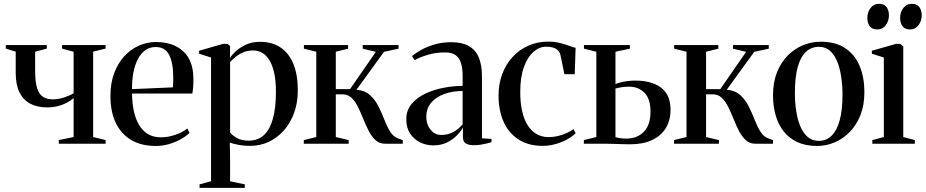

<svg xmlns="http://www.w3.org/2000/svg" viewBox="-20 -732 4715 978"><path d="M279.5 0V-18.5L355 -34V-232.5Q339.5 -219 319.2 -208.2Q299 -197.5 274 -191.2Q249 -185 219 -185Q169.5 -185 133.8 -204Q98 -223 79 -262Q60 -301 60 -361V-469L9.5 -484.5V-502.5H218.5V-484.5L159 -468.5V-371Q159 -314 169.2 -282.5Q179.5 -251 199.5 -238.5Q219.5 -226 247.5 -226Q277.5 -226 306.5 -235.5Q335.5 -245 355 -257V-468.5L296 -484.5V-502.5H518V-484.5L454.5 -469V-34L518 -18.5V0Z M773.5 11.5Q699 11.5 647.5 -19.5Q596 -50.5 569.2 -107.2Q542.5 -164 542.5 -242.5Q542.5 -309 561.8 -360Q581 -411 614 -446.5Q647 -482 688.5 -500Q730 -518 774 -518Q861.5 -518 912.8 -471.2Q964 -424.5 965 -335Q965.5 -304 963.8 -285.5Q962 -267 959.5 -255.5H652.5Q653 -209.5 661.2 -169.2Q669.5 -129 686.8 -98.2Q704 -67.5 732 -50Q760 -32.5 799 -32.5Q837.5 -32.5 875 -46Q912.5 -59.5 934 -77.5L945.5 -55Q928.5 -38.5 901.5 -23.2Q874.5 -8 841.5 1.8Q808.5 11.5 773.5 11.5ZM652.5 -278 860.5 -287Q862 -300.5 862.2 -312.2Q862.5 -324 862.5 -336.5Q862.5 -411.5 841.8 -452Q821 -492.5 773 -492.5Q742.5 -492.5 719.5 -475.8Q696.5 -459 681.5 -429.5Q666.5 -400 659.2 -361Q652 -322 652.5 -278Z M996.5 225V207L1055 191V-439L994 -458.5V-473.5L1116 -508.5H1138.5L1152 -497.5L1151.5 -436Q1159 -450 1179.5 -469.5Q1200 -489 1231.8 -504Q1263.5 -519 1304 -519Q1366.5 -519 1409.5 -489.8Q1452.5 -460.5 1474.8 -405.5Q1497 -350.5 1497 -271.5Q1497 -208.5 1478 -156.5Q1459 -104.5 1425.5 -67Q1392 -29.5 1348.2 -9.2Q1304.5 11 1255 11Q1220.5 11 1191.8 5.2Q1163 -0.5 1150.5 -6L1152 75.5V191.5L1227 207V225ZM1246 -15.5Q1293 -15.5 1323.8 -43.5Q1354.5 -71.5 1370 -127Q1385.5 -182.5 1385.5 -263Q1385.5 -319.5 1376.8 -359.8Q1368 -400 1352.2 -425.5Q1336.5 -451 1315.2 -463Q1294 -475 1269.5 -475Q1240 -475 1216.8 -464.5Q1193.5 -454 1177.5 -440Q1161.5 -426 1152 -416V-57.5Q1162 -43.5 1186.2 -29.5Q1210.5 -15.5 1246 -15.5Z M1527.5 0V-18.5L1591 -34V-468.5L1528 -484V-502.5H1753V-484L1690.5 -468.5V-278H1763L1894.5 -468L1827.5 -484V-502.5H2010V-484L1936 -468L1796 -275Q1838 -271.5 1864.2 -248Q1890.5 -224.5 1907.2 -191.2Q1924 -158 1937.5 -123.2Q1951 -88.5 1967.2 -61.8Q1983.5 -35 2009 -26.5L2031.5 -18.5V0H1941Q1912.5 0 1892.8 -18.2Q1873 -36.5 1858.2 -65Q1843.5 -93.5 1830.8 -125.5Q1818 -157.5 1804 -186.2Q1790 -215 1771.2 -233.2Q1752.5 -251.5 1725 -251.5H1690.5V-34L1756 -18.5V0Z M2187 8.5Q2152 8.5 2120.8 -6.5Q2089.5 -21.5 2069.5 -51Q2049.5 -80.5 2049.5 -124.5Q2049.5 -170.5 2077 -203Q2104.5 -235.5 2148 -255.8Q2191.5 -276 2241.5 -285.2Q2291.5 -294.5 2336.5 -294.5V-348.5Q2336.5 -382.5 2328.8 -409Q2321 -435.5 2302 -450.2Q2283 -465 2248 -465Q2200 -465 2160.2 -453.2Q2120.5 -441.5 2092 -425.5L2078.5 -446.5Q2097 -462 2126.2 -478.2Q2155.5 -494.5 2194 -505.8Q2232.5 -517 2279 -517Q2334 -517 2368.2 -497.5Q2402.5 -478 2418.8 -439.2Q2435 -400.5 2435 -342V-27.5L2483.5 -24.5V-8Q2473 -4.5 2459 -1Q2445 2.5 2428.5 5Q2412 7.5 2393.5 7.5Q2367 7.5 2352.5 -1.5Q2338 -10.5 2338 -34.5V-83Q2329.5 -65.5 2309 -44Q2288.5 -22.5 2258 -7Q2227.5 8.5 2187 8.5ZM2226.5 -44.5Q2261 -44.5 2287.8 -58.8Q2314.5 -73 2336.5 -99V-268.5Q2285 -268.5 2243 -253.2Q2201 -238 2176.2 -208.8Q2151.5 -179.5 2151.5 -138Q2151.5 -110.5 2161.8 -89.2Q2172 -68 2189.2 -56.2Q2206.5 -44.5 2226.5 -44.5Z M2743.5 11Q2672 11 2621.8 -21.2Q2571.5 -53.5 2545.5 -111.2Q2519.5 -169 2519.5 -246Q2519.5 -304.5 2538 -354.2Q2556.5 -404 2590.5 -441.2Q2624.5 -478.5 2670.8 -499.2Q2717 -520 2773 -520Q2805.5 -520 2832.8 -513Q2860 -506 2880.2 -498.2Q2900.5 -490.5 2912 -488.5L2907.5 -354H2855L2834.5 -453Q2833 -461 2826 -470.8Q2819 -480.5 2803.8 -487.2Q2788.5 -494 2761 -494Q2727.5 -494 2697.5 -468Q2667.5 -442 2648.8 -390.5Q2630 -339 2630 -263Q2630 -208 2639.8 -165.2Q2649.5 -122.5 2668.2 -93.2Q2687 -64 2714 -48.8Q2741 -33.5 2775 -33.5Q2798.5 -33.5 2822.5 -39.2Q2846.5 -45 2867 -54.5Q2887.5 -64 2901 -74L2912 -53.5Q2896.5 -37.5 2869.8 -22.5Q2843 -7.5 2810.2 1.8Q2777.5 11 2743.5 11Z M2954 0V-18.5L3017.5 -34V-468.5L2954.5 -484V-502.5H3188.5V-484L3115 -468.5V-304Q3128 -309 3143 -312.8Q3158 -316.5 3176.8 -319Q3195.5 -321.5 3218 -321.5Q3269 -321.5 3309.2 -306.5Q3349.5 -291.5 3372.5 -258.8Q3395.5 -226 3395.5 -172.5Q3395.5 -118.5 3371.2 -79.2Q3347 -40 3301.2 -18.5Q3255.5 3 3190 3Q3177.5 3 3160 2.5Q3142.5 2 3123.8 1.5Q3105 1 3087 0.5Q3069 0 3054.5 0ZM3170 -26Q3226 -26 3259.8 -61Q3293.5 -96 3293.5 -163.5Q3293.5 -228 3263 -259.2Q3232.5 -290.5 3184.5 -290.5Q3165.5 -290.5 3147 -287.8Q3128.5 -285 3115 -281V-33.5Q3125 -30.5 3139.2 -28.2Q3153.5 -26 3170 -26Z M3413.5 0V-18.5L3477 -34V-468.5L3414 -484V-502.5H3639V-484L3576.5 -468.5V-278H3649L3780.5 -468L3713.5 -484V-502.5H3896V-484L3822 -468L3682 -275Q3724 -271.5 3750.2 -248Q3776.5 -224.5 3793.2 -191.2Q3810 -158 3823.5 -123.2Q3837 -88.5 3853.2 -61.8Q3869.5 -35 3895 -26.5L3917.5 -18.5V0H3827Q3798.5 0 3778.8 -18.2Q3759 -36.5 3744.2 -65Q3729.5 -93.5 3716.8 -125.5Q3704 -157.5 3690 -186.2Q3676 -215 3657.2 -233.2Q3638.5 -251.5 3611 -251.5H3576.5V-34L3642 -18.5V0Z M3917.5 -246Q3917.5 -313 3938 -364Q3958.5 -415 3993.2 -449.8Q4028 -484.5 4071.2 -502Q4114.5 -519.5 4159.5 -519.5Q4238 -519.5 4287.5 -485.2Q4337 -451 4360 -393Q4383 -335 4383 -263Q4383 -196 4362.5 -144.8Q4342 -93.5 4307.5 -58.8Q4273 -24 4230.2 -6.2Q4187.5 11.5 4142 11.5Q4083.5 11.5 4041 -8.5Q3998.5 -28.5 3971.2 -63.5Q3944 -98.5 3930.8 -145.2Q3917.5 -192 3917.5 -246ZM4150.5 -14.5Q4189.5 -14.5 4216.2 -40.8Q4243 -67 4257.2 -119.2Q4271.5 -171.5 4271.5 -250Q4271.5 -296.5 4265 -340.2Q4258.5 -384 4244.5 -418.5Q4230.5 -453 4207.8 -473.2Q4185 -493.5 4151.5 -493.5Q4112.5 -493.5 4085 -467.8Q4057.5 -442 4043.2 -389.8Q4029 -337.5 4029 -258.5Q4029 -211.5 4035.5 -167.8Q4042 -124 4056.2 -89.5Q4070.5 -55 4093.8 -34.8Q4117 -14.5 4150.5 -14.5Z M4423.5 0V-18.5L4482 -34V-439L4421 -458.5V-473.5L4544 -508.5H4565.5L4581 -495.5V-34L4640 -18.5V0ZM4449 -582Q4422 -582 4410 -598.8Q4398 -615.5 4398 -641Q4398 -669.5 4414.2 -691Q4430.5 -712.5 4456.5 -712.5H4457.5Q4484 -712.5 4496 -695.8Q4508 -679 4508 -653.5Q4508 -626 4492 -604Q4476 -582 4449.5 -582ZM4615.5 -582Q4589 -582 4577 -598.8Q4565 -615.5 4565 -641Q4565 -669.5 4581.2 -691Q4597.5 -712.5 4623.5 -712.5H4624.5Q4651 -712.5 4663 -695.8Q4675 -679 4675 -653.5Q4675 -626 4658.8 -604Q4642.5 -582 4616.5 -582Z"/></svg>

Font: Merriweather 144pt
Style: Regular
Weight: 400
Version: Version 2.100